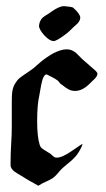

<svg xmlns="http://www.w3.org/2000/svg" viewBox="-20 -593 339 613"><path d="M221.7 -512.7Q216.8 -508.8 206.1 -498Q195.3 -487.3 186.5 -481.4Q160.2 -461.9 151.4 -461.9Q138.7 -461.9 122.1 -479.5Q104.5 -499 104.5 -510.7Q104.5 -511.7 105 -513.7Q105.5 -515.6 105.5 -516.6Q106.4 -521.5 108.4 -525.4Q110.4 -529.3 112.3 -532.2Q114.3 -535.2 118.7 -538.6Q123 -542 125.5 -543.5Q127.9 -544.9 134.3 -548.8Q140.6 -552.7 142.6 -554.7Q168.9 -573.2 182.6 -573.2H186.5Q207 -571.3 210.9 -569.8Q214.8 -568.4 225.6 -556.6Q236.3 -543.9 236.3 -537.1Q236.3 -524.4 221.7 -512.7ZM243.2 -133.8Q243.2 -131.8 241.2 -126Q231.4 -104.5 220.2 -92.3Q209 -80.1 193.8 -68.4Q178.7 -56.6 168.9 -44.9Q156.2 -29.3 147 -23.4Q137.7 -17.6 126 -12.7Q114.3 -7.8 102.5 0Q61.5 -22.5 48.8 -31.2Q44.9 -33.2 37.1 -38.1Q29.3 -43 25.4 -45.9Q21.5 -48.8 17.6 -54.2Q13.7 -59.6 13.7 -66.4Q13.7 -102.5 15.6 -132.8Q17.6 -163.1 17.6 -183.6V-203.1V-260.7Q17.6 -285.2 18.6 -295.9Q20.5 -313.5 27.8 -325.7Q35.2 -337.9 42.5 -343.8Q49.8 -349.6 64.5 -359.4Q79.1 -369.1 87.9 -376Q88.9 -377 96.7 -383.8Q104.5 -390.6 110.8 -396Q117.2 -401.4 128.4 -409.2Q139.6 -417 149.4 -422.4Q159.2 -427.7 170.9 -431.6Q182.6 -435.5 192.4 -435.5Q203.1 -435.5 210.9 -431.6Q218.8 -427.7 224.1 -422.9Q229.5 -418 235.8 -411.1Q242.2 -404.3 247.1 -400.4L286.1 -366.2Q291 -361.3 291 -357.4Q291 -353.5 288.1 -348.6Q285.2 -343.8 281.7 -340.8Q278.3 -337.9 272.5 -332Q266.6 -326.2 264.6 -324.2Q242.2 -302.7 219.7 -302.7Q209 -302.7 200.2 -307.1Q191.4 -311.5 183.6 -317.9Q175.8 -324.2 174.8 -324.2Q171.9 -326.2 167.5 -332.5Q163.1 -338.9 132.8 -353.5L128.9 -355.5Q125 -355.5 121.6 -351.1Q118.2 -346.7 115.7 -338.9Q113.3 -331.1 111.8 -323.2Q110.4 -315.4 108.4 -304.7Q106.4 -293.9 105.5 -288.1Q98.6 -258.8 98.6 -206.1Q98.6 -157.2 106.4 -131.8Q108.4 -124 113.8 -119.6Q119.1 -115.2 128.4 -109.9Q137.7 -104.5 141.6 -101.6Q143.6 -99.6 147.5 -96.2Q151.4 -92.8 153.8 -91.3Q156.2 -89.8 160.2 -89.8H162.1Q178.7 -89.8 210.4 -111.8Q242.2 -133.8 243.2 -133.8Z"/></svg>

Font: Isabella
Style: Medium
Weight: 500
Designer: John Stracke
Version: Version 001.202